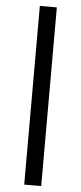

<svg xmlns="http://www.w3.org/2000/svg" viewBox="-62 -775 423 1002"><g transform="rotate(5 149.5 -274.0)"><path d="M194 194H105V-742H194Z"/></g></svg>

Font: Argentum Novus
Style: Regular
Weight: 400
Designer: Julieta Ulanovsky
Foundry: Julieta Ulanovsky
Version: Version 7.20;July 27, 2021;FontCreator 13.0.0.2683 64-bit